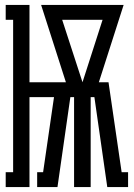

<svg xmlns="http://www.w3.org/2000/svg" viewBox="-20 -755 540 775"><path d="M3 0V-60H33V-675H3V-735H99V-423H246L146 -735H479L379 -423H418L471 -60H497V0H413L361 -363H346V0H279V-363H264L212 0H130V-60H154L198 -363H99V0ZM313 -423 394 -675H231Z"/></svg>

Font: Iosevka Curly Slab
Style: Regular
Weight: 400
Monospace: yes
Designer: Belleve Invis
Foundry: Belleve Invis
Version: Version 22.1.2; ttfautohint (v1.8.4)